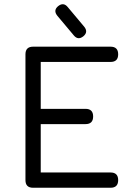

<svg xmlns="http://www.w3.org/2000/svg" viewBox="-20 -885 627 905"><path d="M373 -714Q348 -694 328 -718L250 -811Q230 -836 254 -856Q279 -876 299 -852L377 -759Q397 -734 373 -714ZM136 0Q100 0 100 -36V-629Q100 -665 136 -665H501Q537 -665 537 -629Q537 -593 501 -593H172V-372H383Q419 -372 419 -336Q419 -300 383 -300H172V-72H501Q537 -72 537 -36Q537 0 501 0Z"/></svg>

Font: Jura SemiBold
Style: Regular
Weight: 600
Designer: Daniel Johnson, Alexei Vanyashin
Foundry: Daniel Johnson
Version: Version 5.103